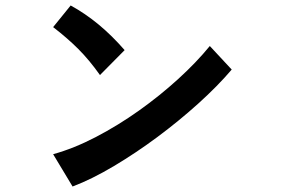

<svg xmlns="http://www.w3.org/2000/svg" viewBox="-20 -650 1040 701"><path d="M826 -396Q774 -335 703.5 -271.5Q633 -208 555 -150Q477 -92 396.5 -44Q316 4 245 31L174 -87Q250 -108 330.5 -150Q411 -192 487 -246Q563 -300 630 -361Q697 -422 746 -482ZM345 -376Q306 -431 266 -471Q226 -511 174 -551L238 -630Q291 -601 340 -560.5Q389 -520 435 -467Z"/></svg>

Font: NanumGothicCoding
Style: Bold
Weight: 700
Monospace: yes
Designer: Kwon Bruce; Nicolas Noh; Sung-woo Choi; Go-un Cha; Soo-hyun Park;
Foundry: NHN Corporation
Version: Version 2.000;PS 1;hotconv 1.0.49;makeotf.lib2.0.14853